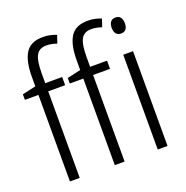

<svg xmlns="http://www.w3.org/2000/svg" viewBox="-135 -889 979 1013"><g transform="rotate(-20 354.5 -382.5)"><path d="M237 -486H142V0H87V-486H11V-517L87 -534V-588Q87 -676 115.5 -720.5Q144 -765 212 -765Q234 -765 252.5 -761Q271 -757 288 -750L273 -706Q244 -717 215 -717Q175 -717 158.5 -687.5Q142 -658 142 -586V-532H237ZM489 -486H394V0H339V-486H263V-517L339 -534V-588Q339 -676 367.5 -720.5Q396 -765 464 -765Q486 -765 504.5 -761Q523 -757 540 -750L525 -706Q496 -717 467 -717Q427 -717 410.5 -687.5Q394 -658 394 -586V-532H489ZM608 -731Q627 -731 636 -718.5Q645 -706 645 -686Q645 -641 608 -641Q590 -641 580.5 -653Q571 -665 571 -686Q571 -706 580 -718.5Q589 -731 608 -731ZM635 -532V0H580V-532Z"/></g></svg>

Font: Noto Sans Condensed Light
Style: Regular
Weight: 300
Width: 3
Designer: Monotype Design Team
Foundry: Monotype Imaging Inc.
Version: Version 2.013; ttfautohint (v1.8.4.7-5d5b)